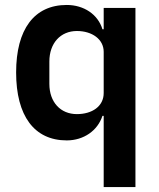

<svg xmlns="http://www.w3.org/2000/svg" viewBox="-20 -554 640 774"><path d="M398 200H526V-522H398V-436H393C375 -496 318 -534 249 -534C118 -534 45 -436 45 -262C45 -87 118 12 249 12C318 12 374 -28 393 -87H398ZM290 -94C224 -94 179 -142 179 -216V-306C179 -380 224 -429 290 -429C351 -429 398 -396 398 -345V-179C398 -125 351 -94 290 -94Z"/></svg>

Font: IBM Plex Thai Looped SemiBold
Style: Regular
Weight: 600
Designer: Mike Abbink, Paul van der Laan, Pieter van Rosmalen, Ben Mitchell, Mark Frömberg
Foundry: Bold Monday
Version: Version 1.0